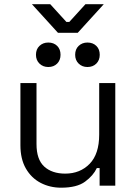

<svg xmlns="http://www.w3.org/2000/svg" viewBox="-20 -884 652 914"><path d="M271 9.5Q217.5 9.5 173.2 -13.6Q129 -36.8 103.1 -81.9Q77.2 -127 77.2 -192.5V-488.5H153.8V-198Q153.8 -124.8 190.6 -91.1Q227.5 -57.5 290.5 -57.5Q361.2 -57.5 406.8 -104.2Q452.2 -151 452.2 -243.2V-488.5H528.8V0H454.2V-83.8H440.8Q424.2 -48.2 385.2 -19.4Q346.2 9.5 271 9.5ZM396.2 -565Q371.2 -565 354.5 -581.2Q337.8 -597.5 337.8 -623.2Q337.8 -649.8 354.5 -665.6Q371.2 -681.5 396.2 -681.5Q422.2 -681.5 438.5 -665.6Q454.8 -649.8 454.8 -623.2Q454.8 -597.5 438.5 -581.2Q422.2 -565 396.2 -565ZM209.8 -565Q184.8 -565 168 -581.2Q151.2 -597.5 151.2 -623.2Q151.2 -649.8 168 -665.6Q184.8 -681.5 209.8 -681.5Q235.8 -681.5 252 -665.6Q268.2 -649.8 268.2 -623.2Q268.2 -597.5 252 -581.2Q235.8 -565 209.8 -565ZM350.2 -728H255.8L132 -864H219.2L296.2 -779.5H309.8L386.8 -864H474Z"/></svg>

Font: Space Grotesk Variable Light
Style: Regular
Weight: 300
Designer: Florian Karsten
Foundry: Florian Karsten
Version: Version 2.000